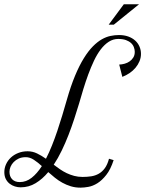

<svg xmlns="http://www.w3.org/2000/svg" viewBox="-108 -863 675 892"><path d="M419.9 -119.1Q405.8 -75.7 385.7 -50.3Q365.7 -24.9 344.5 -11.7Q323.2 1.5 302.7 5.1Q282.2 8.8 266.1 8.8Q241.7 8.8 220.9 2.4Q200.2 -3.9 181.6 -14.2Q163.1 -24.4 147 -37.4Q130.9 -50.3 116.2 -63.5Q89.4 -31.2 57.6 -12Q25.9 7.3 -12.2 7.3Q-25.4 7.3 -38.8 3.2Q-52.2 -1 -63.2 -9.5Q-74.2 -18.1 -81.1 -31.5Q-87.9 -44.9 -87.9 -63.5Q-87.9 -82.5 -79.8 -100.1Q-71.8 -117.7 -57.4 -131.1Q-43 -144.5 -23.2 -152.3Q-3.4 -160.2 20 -160.2Q43.5 -160.2 64.2 -150.1Q85 -140.1 105.5 -125.5Q120.1 -153.8 133.3 -186.8Q146.5 -219.7 158.4 -255.1Q170.4 -290.5 181.2 -326.7Q191.9 -362.8 202.1 -397.9Q220.7 -463.4 240.7 -511.2Q260.7 -559.1 281.5 -592.5Q302.2 -626 323.2 -647.2Q344.2 -668.5 364.7 -680.2Q385.3 -691.9 405.3 -696Q425.3 -700.2 444.3 -700.2Q468.8 -700.2 487.8 -693.4Q506.8 -686.5 520 -674.6Q533.2 -662.6 540 -646.7Q546.9 -630.9 546.9 -612.8Q546.9 -594.7 540 -578.4Q533.2 -562 521.5 -548.1Q509.8 -534.2 493.9 -523.4Q478 -512.7 460.4 -505.9L445.8 -563Q458.5 -563.5 471.4 -567.1Q484.4 -570.8 494.6 -578.1Q504.9 -585.4 511.5 -596.2Q518.1 -606.9 518.1 -622.1Q518.1 -632.8 513.9 -643.8Q509.8 -654.8 500.7 -663.1Q491.7 -671.4 477.1 -676.8Q462.4 -682.1 441.4 -682.1Q417.5 -682.1 397.2 -668.9Q377 -655.8 359.9 -633.3Q342.8 -610.8 328.6 -580.8Q314.5 -550.8 302.2 -517.6Q290 -484.4 279.3 -449.5Q268.6 -414.6 259.3 -381.8Q249 -347.7 236.8 -310.3Q224.6 -272.9 210.2 -235.8Q195.8 -198.7 178.7 -163.3Q161.6 -127.9 141.6 -97.7Q155.8 -86.9 170.7 -76.7Q185.5 -66.4 201.9 -58.6Q218.3 -50.8 236.6 -45.9Q254.9 -41 275.4 -41Q296.9 -41 315.9 -43.9Q335 -46.9 350.8 -55.9Q366.7 -64.9 378.9 -81.5Q391.1 -98.1 398.4 -125.5ZM-16.1 -17.1Q13.7 -17.1 39.1 -37.1Q64.5 -57.1 86.4 -91.3Q67.4 -108.9 49.1 -120.8Q30.8 -132.8 11.7 -132.8Q-6.8 -132.8 -20.8 -126.5Q-34.7 -120.1 -44.4 -110.1Q-54.2 -100.1 -59.1 -88.1Q-64 -76.2 -64 -64.9Q-64 -43 -51.3 -30Q-38.6 -17.1 -16.1 -17.1ZM420.9 -748.5H397L467.3 -843.3H538.1Z"/></svg>

Font: Dynalight
Style: Regular
Weight: 400
Version: Version 1.000